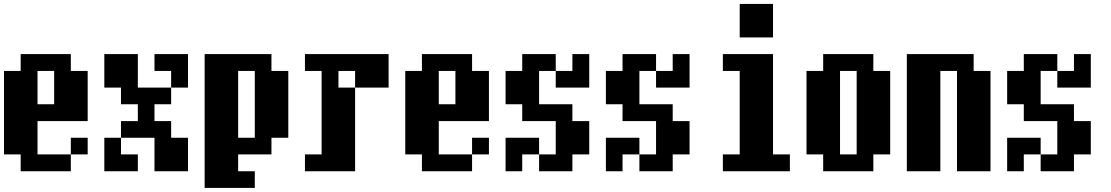

<svg xmlns="http://www.w3.org/2000/svg" viewBox="-20 -796 5540 957"><path d="M167 -276.4H250V-442.4H167ZM0 -26.4V-442.4H83V-526.4H333V-442.4H417V-192.4H167V-26.4H333V57.6H83V-26.4ZM333 -26.4V-109.4H417V-26.4Z M750 -442.4V-526.4H917V-359.4H833V-442.4ZM500 -359.4V-526.4H667V-359.4H833V-276.4H750V-192.4H833V-109.4H917V57.6H750V-109.4H583V-192.4H667V-276.4H583V-359.4ZM500 57.6V-109.4H583V-26.4H667V57.6Z M1167 -109.4H1250V-442.4H1167ZM1000 140.6V-526.4H1333V-442.4H1417V-109.4H1333V-26.4H1167V57.6H1250V140.6Z M1500 -26.4H1583V-442.4H1500V-526.4H1917V-359.4H1750V57.6H1500ZM1750 -359.4V-442.4H1667V-359.4Z M2167 -276.4H2250V-442.4H2167ZM2000 -26.4V-442.4H2083V-526.4H2333V-442.4H2417V-192.4H2167V-26.4H2333V57.6H2083V-26.4ZM2333 -26.4V-109.4H2417V-26.4Z M2500 -276.4V-442.4H2583V-526.4H2750V-442.4H2833V-526.4H2917V-359.4H2750V-442.4H2667V-276.4H2833V-192.4H2917V-26.4H2833V57.6H2667V-26.4H2750V-192.4H2583V-276.4ZM2500 57.6V-109.4H2667V-26.4H2583V57.6Z M3000 -276.4V-442.4H3083V-526.4H3250V-442.4H3333V-526.4H3417V-359.4H3250V-442.4H3167V-276.4H3333V-192.4H3417V-26.4H3333V57.6H3167V-26.4H3250V-192.4H3083V-276.4ZM3000 57.6V-109.4H3167V-26.4H3083V57.6Z M3667 -609.4V-776.4H3833V-609.4ZM3583 -26.4H3667V-442.4H3583V-526.4H3833V-26.4H3917V57.6H3583Z M4167 -26.4H4250V-442.4H4167ZM4000 -26.4V-442.4H4083V-526.4H4333V-442.4H4417V-26.4H4333V57.6H4083V-26.4Z M4500 57.6V-526.4H4833V-442.4H4917V57.6H4750V-442.4H4667V57.6Z M5000 -276.4V-442.4H5083V-526.4H5250V-442.4H5333V-526.4H5417V-359.4H5250V-442.4H5167V-276.4H5333V-192.4H5417V-26.4H5333V57.6H5167V-26.4H5250V-192.4H5083V-276.4ZM5000 57.6V-109.4H5167V-26.4H5083V57.6Z"/></svg>

Font: KH Dot Dougenzaka 12
Style: Regular
Weight: 400
Designer: Original version for X68000 by Keitarou Hiraki (http://hp.vector.co.jp/authors/VA000874/) / TrueType conversion by Homem
Version: Version 1.00.20150527